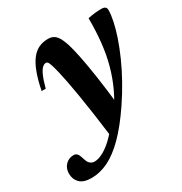

<svg xmlns="http://www.w3.org/2000/svg" viewBox="-240 -599 930 979"><g transform="rotate(-30 225.0 -109.0)"><path d="M43 -257.5H19Q30.5 -316 45.8 -357Q61 -398 80.5 -423.5Q100 -449 124.5 -460.5Q149 -472 179.5 -472Q197.5 -472 211 -464.8Q224.5 -457.5 235.2 -440Q246 -422.5 256 -392Q265.5 -361.5 276.2 -309Q287 -256.5 298.5 -179.5Q310 -102.5 321.5 2.5L211.5 131.5Q200.5 45 190.8 -22Q181 -89 172.8 -139.5Q164.5 -190 157.2 -227.5Q150 -265 143.5 -293Q135 -328 129.5 -344.8Q124 -361.5 119.5 -366.5Q115 -371.5 109.5 -371.5Q99 -371.5 88.2 -361.8Q77.5 -352 66.2 -327.2Q55 -302.5 43 -257.5ZM261.5 30 279 28Q314.5 -24 340 -78.2Q365.5 -132.5 381.8 -191.5Q398 -250.5 405.2 -316.8Q412.5 -383 412 -459.5Q428.5 -463.5 450 -466Q471.5 -468.5 490.5 -468.5Q506.5 -468.5 513.8 -463Q521 -457.5 521 -445Q521 -418 513 -380.2Q505 -342.5 489.5 -296.5Q474 -250.5 451.2 -199.2Q428.5 -148 399 -94.8Q369.5 -41.5 334 11Q274.5 99 221 152.5Q167.5 206 118 230Q68.5 254 19.5 254Q-28 254 -49.5 232.2Q-71 210.5 -71 177Q-71 146.5 -51.8 126.5Q-32.5 106.5 -4 106.5Q9.5 106.5 17.2 116Q25 125.5 31.5 148.5Q38 171.5 49 180.2Q60 189 74 189Q98.5 189 130 171Q161.5 153 195.8 117.5Q230 82 261.5 30Z"/></g></svg>

Font: Newsreader 36pt
Style: Bold Italic
Weight: 700
Italic angle: -17°
Designer: Hugues Gentile
Foundry: Production Type
Version: Version 1.003